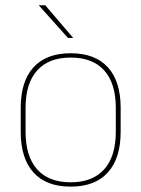

<svg xmlns="http://www.w3.org/2000/svg" viewBox="-20 -700 539 732"><path d="M249.5 11.5Q156 11.5 107.5 -42.5Q59 -96.5 59 -197.5V-289Q59 -390 107.8 -443.5Q156.5 -497 249.5 -497Q342.5 -497 391.2 -443.5Q440 -390 440 -289V-197.5Q440 -96.5 391.2 -42.5Q342.5 11.5 249.5 11.5ZM249.5 -5Q333 -5 377.2 -54.5Q421.5 -104 421.5 -197.5V-289Q421.5 -382 377.5 -431.2Q333.5 -480.5 249.5 -480.5Q165.5 -480.5 121.5 -431.2Q77.5 -382 77.5 -289V-197.5Q77.5 -104 121.5 -54.5Q165.5 -5 249.5 -5ZM152.5 -680 258.5 -556V-555.5H239L128.5 -679V-680Z"/></svg>

Font: Anek Telugu Medium Thin
Style: Regular
Weight: 250
Version: Version 1.003